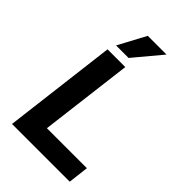

<svg xmlns="http://www.w3.org/2000/svg" viewBox="-269 -1019 1117 1117"><g transform="rotate(45 289.5 -460.5)"><path d="M59 0 145 -700H291L220 -126H549L534 0ZM267 -751H164L255 -921H409Z"/></g></svg>

Font: Inclusive Sans
Style: Italic
Weight: 400
Italic angle: -7°
Designer: Olivia King
Foundry: Olivia King
Version: Version 2.004